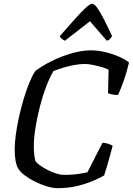

<svg xmlns="http://www.w3.org/2000/svg" viewBox="-20 -983 694 1003"><path d="M281.1 0Q255.8 0 224.6 -9.5Q193.5 -19 163.5 -33.9Q133.5 -48.8 110.1 -66.5Q86.7 -84.3 75.9 -100.9Q66.7 -115.8 61.7 -141.5Q56.7 -167.2 56.7 -202Q56.7 -236.5 62.8 -281.2Q68.9 -325.9 79.8 -374.4Q90.7 -422.9 104.4 -468.5Q118.1 -514.1 133.8 -551.9Q149.4 -589.6 164.6 -612.3Q190.4 -631.8 224.6 -650.9Q258.9 -669.9 298.3 -685.6Q337.8 -701.2 378.1 -710.6Q418.4 -720 455.5 -720Q492.6 -720 530.9 -710.6Q569.3 -701.2 602.2 -686.7Q635.2 -672.2 654 -656.5Q641.4 -602.7 624.7 -556.4Q608.1 -510.1 596.3 -486.9Q577.1 -487.1 563.2 -490.3Q549.2 -493.4 544.4 -496.6L547.3 -618.7Q536.6 -625.2 513.5 -632Q490.3 -638.9 465.1 -643.9Q440 -648.9 422.6 -648.9Q399.4 -648.9 369.9 -643.7Q340.4 -638.5 311.3 -629.8Q282.3 -621.1 259.1 -611.5Q240.1 -580.1 221.6 -531.5Q203.1 -482.9 188.5 -426.6Q173.9 -370.2 165.2 -315.4Q156.6 -260.5 156.6 -216.5Q156.6 -195 158.9 -175.5Q161.1 -156 165.1 -141.4Q171.5 -131.7 188.6 -119.4Q205.7 -107 228 -95.7Q250.3 -84.4 273.3 -76.9Q296.4 -69.4 314.9 -69.4Q337.9 -69.4 361.7 -71.3Q385.5 -73.3 405.2 -76.8Q425 -80.4 436.6 -82.9L515.4 -237Q531 -237 546.5 -231.6Q562 -226.1 568.5 -221.4Q563 -200.2 554.9 -171.1Q546.8 -141.9 538.8 -113.9Q530.8 -86 524 -66.6Q502 -53.9 465.9 -38.2Q429.8 -22.5 382.8 -11.3Q335.7 0 281.1 0ZM318.9 -770.1Q309.1 -775.4 301.7 -781.3Q294.3 -787.2 292.3 -794Q337 -845.1 370.6 -882.8Q404.3 -920.5 427.3 -941.9Q450.2 -963.3 461.3 -963.3Q472.6 -963.3 487.7 -942.2Q502.7 -921.1 522.5 -882.9Q542.3 -844.7 565.7 -794Q561.2 -787.7 555.4 -780.5Q549.6 -773.4 538.1 -770.1L450 -871.9Z"/></svg>

Font: Texturina Medium
Style: Italic
Weight: 500
Italic angle: -11°
Designer: Guillermo Torres Carreño
Foundry: Omnibus-Type
Version: Version 1.002